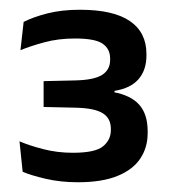

<svg xmlns="http://www.w3.org/2000/svg" viewBox="-20 -729 348 394"><path d="M140 -355Q104.5 -355 74.2 -362Q44 -369 26.5 -376.5L20 -439Q41 -430 69.5 -422.8Q98 -415.5 129.5 -415.5Q175.5 -415.5 191.5 -428.8Q207.5 -442 207.5 -462V-464.5Q207.5 -474.5 203.8 -482.5Q200 -490.5 191.8 -496Q183.5 -501.5 169.8 -504.5Q156 -507.5 135.5 -508L69.5 -509.5V-562.5L135.5 -564Q173.5 -565 189.8 -575.5Q206 -586 206 -606V-609Q206 -628.5 190.8 -639.2Q175.5 -650 134 -650Q99.5 -650 71 -642.2Q42.5 -634.5 22 -626L28.5 -684Q48 -694 77.2 -701.5Q106.5 -709 144 -709Q212.5 -709 246.5 -685.8Q280.5 -662.5 280.5 -618.5V-615Q280.5 -585.5 264.5 -566.8Q248.5 -548 215 -542.5V-534.5L212.5 -540Q248.5 -533.5 265.8 -514Q283 -494.5 283 -460V-455.5Q283 -426.5 268 -403.8Q253 -381 221.2 -368Q189.5 -355 140 -355Z"/></svg>

Font: Anek Odia Medium Medium
Style: Regular
Weight: 500
Version: Version 1.003